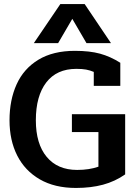

<svg xmlns="http://www.w3.org/2000/svg" viewBox="-20 -913 665 948"><path d="M278 -893H398L528 -700H407L337 -820L267 -700H147ZM27 -319Q27 -419 62 -496.5Q97 -574 169.5 -618Q242 -662 350 -662Q423 -662 474 -648Q525 -634 574 -603V-489H443V-558Q424 -566 405 -569.5Q386 -573 357 -573Q260 -573 208.5 -506Q157 -439 157 -319Q157 -203 210.5 -138.5Q264 -74 361 -74Q421 -74 466 -90V-261H335V-349H598V-52Q548 -17 488.5 -1Q429 15 355 15Q250 15 176.5 -27.5Q103 -70 65 -145Q27 -220 27 -319Z"/></svg>

Font: Pridi Medium
Style: Regular
Weight: 500
Designer: Katatrad Team
Foundry: CadsonDemak
Version: Version 1.001